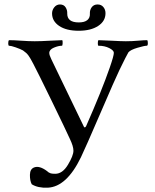

<svg xmlns="http://www.w3.org/2000/svg" viewBox="-20 -829 709 877"><path d="M214.8 -557.6 363.3 -250Q367.2 -243.2 373 -252Q445.3 -416 481.4 -520.5Q500 -574.2 500 -587.9Q500 -598.6 479 -609.4Q458 -620.1 429.7 -620.1Q426.8 -620.1 426.8 -631.3Q426.8 -642.6 429.7 -645.5Q443.4 -645.5 488.8 -643.1Q534.2 -640.6 554.7 -640.6Q583 -640.6 610.4 -643.1Q637.7 -645.5 652.3 -645.5Q655.3 -642.6 655.3 -631.8Q655.3 -620.1 650.4 -620.1Q639.6 -620.1 607.9 -610.8Q576.2 -601.6 566.4 -589.8Q557.6 -575.2 525.4 -508.8Q506.8 -470.7 439 -313Q371.1 -155.3 349.6 -110.4Q284.2 24.4 198.2 28.3Q153.3 30.3 125 12.7Q116.2 -3.9 116.7 -30.8Q117.2 -57.6 136.7 -64.5Q160.2 -73.2 194.3 -47.9Q202.1 -40 211.9 -37.1Q218.8 -35.2 232.4 -35.2Q265.6 -35.2 290.5 -76.7Q315.4 -118.2 315.4 -140.6Q315.4 -161.1 298.8 -195.3Q282.2 -232.4 216.8 -366.7Q151.4 -501 132.8 -536.1Q118.2 -564.5 109.4 -576.2Q100.6 -587.9 85 -598.6Q72.3 -605.5 51.3 -612.8Q30.3 -620.1 21.5 -620.1Q17.6 -620.1 17.6 -630.9Q17.6 -643.6 21.5 -645.5Q42 -645.5 77.1 -643.1Q112.3 -640.6 138.7 -640.6Q166 -640.6 209 -643.1Q252 -645.5 264.6 -645.5Q266.6 -641.6 266.1 -630.9Q265.6 -620.1 262.7 -620.1Q247.1 -620.1 226.1 -611.3Q205.1 -602.5 205.1 -586.9Q205.1 -577.1 214.8 -557.6ZM339.8 -688.5H338.9Q283.2 -688.5 250.5 -710.4Q217.8 -732.4 217.8 -767.6Q217.8 -783.2 228 -795.9Q238.3 -808.6 253.9 -808.6Q271.5 -808.6 279.8 -795.4Q288.1 -782.2 287.1 -766.6Q287.1 -726.6 339.8 -726.6Q366.2 -726.6 378.9 -737.3Q391.6 -748 390.6 -766.6Q389.6 -783.2 398.9 -795.9Q408.2 -808.6 425.8 -808.6Q442.4 -808.6 452.1 -796.9Q461.9 -785.2 461.9 -768.6Q461.9 -732.4 428.2 -710.4Q394.5 -688.5 339.8 -688.5Z"/></svg>

Font: Crimson Text
Style: Roman
Weight: 400
Version: Version 0.13